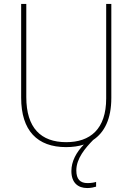

<svg xmlns="http://www.w3.org/2000/svg" viewBox="-20 -734 669 971"><path d="M366 128C366 67 412 14 451 -26C508 -64 543 -132 543 -239V-714H517V-236C517 -81 436 -15 315 -15C187 -15 113 -87 113 -243V-714H87V-240C87 -73 169 10 314 10C347 10 377 6 404 -3C365 37 341 83 341 131C341 191 375 217 421 217C440 217 456 213 466 210V186C457 189 440 192 423 192C385 192 366 172 366 128Z"/></svg>

Font: Noto Sans Arabic SemCond Thin
Style: Regular
Weight: 100
Width: 4
Designer: Monotype Design Team, Nadine Chahine, Nizar Qandah and Khaled Hosny
Foundry: Monotype Imaging Inc.
Version: Version 2.012